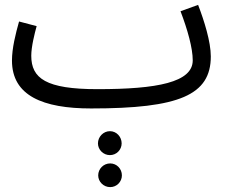

<svg xmlns="http://www.w3.org/2000/svg" viewBox="-20 -423 935 786"><path d="M353 21C714 21 843 -34 843 -192C843 -252 816 -338 791 -403L719 -377C748 -301 769 -226 769 -176C769 -86 624 -58 379 -58C168 -58 108 -102 108 -195C108 -232 122 -287 130 -316L58 -335C44 -285 29 -226 29 -175C29 -31 156 21 353 21ZM430 212C457 212 478 190 478 164C478 137 457 114 430 114C403 114 381 137 381 164C381 190 403 212 430 212ZM431 343C458 343 479 321 479 295C479 268 458 246 431 246C404 246 382 268 382 295C382 321 404 343 431 343Z"/></svg>

Font: Noto Sans Arabic SemCond
Style: Regular
Weight: 400
Width: 4
Designer: Monotype Design Team, Nadine Chahine, Nizar Qandah and Khaled Hosny
Foundry: Monotype Imaging Inc.
Version: Version 2.012